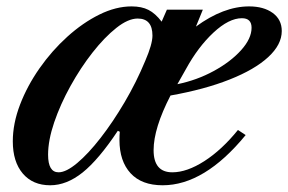

<svg xmlns="http://www.w3.org/2000/svg" viewBox="-20 -554 878 585"><path d="M133 10.5Q80 10.5 49.5 -25.2Q19 -61 19 -123.5Q19 -177.5 41 -235Q63 -292.5 100.5 -346Q138 -399.5 185 -442Q232 -484.5 282.5 -509.5Q333 -534.5 381 -534.5Q411.5 -534.5 432.5 -523.8Q453.5 -513 472.5 -488L488.5 -524.5H598L577 -473Q661 -534.5 739 -534.5Q783.5 -534.5 811 -514.5Q838.5 -494.5 838.5 -459.5Q838.5 -418 797.2 -380Q756 -342 679.8 -311.8Q603.5 -281.5 499.5 -263Q448 -163 448 -96.5Q448 -29 505 -29Q549.5 -29 602.8 -63.2Q656 -97.5 705 -158L728.5 -142.5Q603 10.5 475.5 10.5Q411.5 10.5 377.8 -26.2Q344 -63 344 -127.5Q344 -143.5 345 -152.5L339 -155.5Q280.5 -67.5 231.8 -28.5Q183 10.5 133 10.5ZM520.5 -297.5Q579.5 -309.5 631 -337.5Q682.5 -365.5 714.5 -401Q746.5 -436.5 746.5 -469.5Q746.5 -498.5 717 -498.5Q677.5 -498.5 630.5 -454.8Q583.5 -411 546.5 -343.5ZM158.5 -29Q181.5 -29 215.2 -57.2Q249 -85.5 286.5 -133.8Q324 -182 359.8 -242.8Q395.5 -303.5 422.5 -368.5Q444.5 -419.5 444.5 -445.5Q444.5 -497.5 399.5 -497.5Q370.5 -497.5 334.5 -469Q298.5 -440.5 262 -394Q225.5 -347.5 194.8 -292Q164 -236.5 145.2 -181.5Q126.5 -126.5 126.5 -82.5Q126.5 -29 158.5 -29Z"/></svg>

Font: Libre Caslon Text Medium Italic
Style: Regular
Weight: 500
Italic angle: -22.583°
Designer: Pablo Impallari, Rodrigo Fuenzalida, Katja Schimmel
Foundry: Pablo Impallari, Rodrigo Fuenzalida
Version: Version 2.000